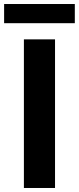

<svg xmlns="http://www.w3.org/2000/svg" viewBox="-58 -936 392 956"><path d="M61 0V-740H216V0ZM-37.5 -820.5V-916H314.5V-820.5Z"/></svg>

Font: Encode Sans SemiCondensed SemiCondensed
Style: Bold
Weight: 700
Width: 4
Designer: Multiple Designers
Foundry: Impallari Type
Version: Version 3.000; ttfautohint (v1.8.3) -l 8 -r 50 -G 200 -x 14 